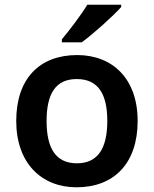

<svg xmlns="http://www.w3.org/2000/svg" viewBox="-20 -786 654 816"><path d="M495 -756V-766H351C324 -721 274 -656 243 -619V-606H327C376 -641 462 -719 495 -756ZM565 -272C565 -452 458 -552 308 -552C148 -552 49 -452 49 -272C49 -92 157 10 305 10C465 10 565 -92 565 -272ZM178 -272C178 -387 216 -450 306 -450C397 -450 436 -387 436 -272C436 -157 397 -92 307 -92C216 -92 178 -157 178 -272Z"/></svg>

Font: Noto Sans Gunjala Gondi Semibold
Style: Regular
Weight: 400
Designer: Ek Type
Foundry: Ek Type
Version: Version 1.004